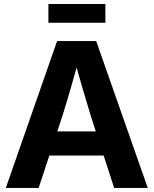

<svg xmlns="http://www.w3.org/2000/svg" viewBox="-20 -931 761 951"><path d="M8.8 0 262.7 -727.5H456.5L711.9 0H545.4L430.7 -353.5Q409.7 -422.9 387.5 -498.3Q365.2 -573.7 339.8 -668H379.4Q353.5 -573.7 331.5 -498Q309.6 -422.4 288.1 -353.5L171.4 0ZM169.4 -160.6V-280.3H551.3V-160.6ZM502 -911.1V-818.4H219.7V-911.1Z"/></svg>

Font: Inter 28pt
Style: Bold
Weight: 700
Designer: Rasmus Andersson
Foundry: rsms
Version: Version 4.001;git-66647c0bb